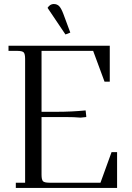

<svg xmlns="http://www.w3.org/2000/svg" viewBox="-20 -928 653 948"><path d="M22 -676.8V-702.1H522V-524.9H496.1L439.9 -676.8H185.1V-376H259.8Q333 -376 402.8 -382.8L405.8 -355V-350.1L377.9 -347.2Q348.1 -350.1 300.8 -350.1H185.1V-65.9Q185.1 -41 192.1 -33.4Q199.2 -25.9 224.1 -25.9H476.1L530.8 -176.8H558.1V0H58.1V-25.9H104V-637.2Q104 -662.1 96.9 -669.4Q89.8 -676.8 64.9 -676.8ZM214.8 -889.2Q227.1 -908.2 245.1 -908.2Q262.2 -908.2 272.5 -897.2Q282.7 -886.2 293 -858.9L327.1 -767.1L303.2 -757.8Z"/></svg>

Font: Dihjauti S
Style: Regular
Weight: 400
Designer: T. Christopher White
Version: Version 3.0.0